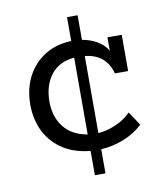

<svg xmlns="http://www.w3.org/2000/svg" viewBox="-71 -556 605 714"><g transform="rotate(-10 231.0 -198.5)"><path d="M230 100V8Q172 3 129 -24Q86 -51 62.5 -96.5Q39 -142 39 -200Q39 -259 63 -305.5Q87 -352 132 -379.5Q177 -407 240 -407Q245 -407 249.5 -406Q254 -405 258 -404L230 -393V-497H270V-404Q312 -397 341 -374Q370 -351 376 -314H365V-397H419V-260H369Q360 -296 335 -317.5Q310 -339 270 -343V-52Q302 -54 336.5 -69Q371 -84 394 -108L429 -56Q398 -27 357 -10.5Q316 6 270 9V100ZM111 -198Q111 -142 141 -103Q171 -64 230 -54V-344Q172 -339 141.5 -299Q111 -259 111 -198Z"/></g></svg>

Font: Rokkitt
Style: Regular
Weight: 400
Designer: Vernon Adams
Foundry: Vernon Adams
Version: Version 3.103